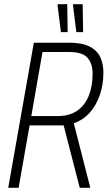

<svg xmlns="http://www.w3.org/2000/svg" viewBox="-20 -888 509 908"><path d="M19 0 140 -686H306Q368 -686 403.5 -668Q439 -650 454 -618Q469 -586 469 -545Q469 -489 452.5 -440Q436 -391 405 -356Q374 -321 329 -305L407 0H357L281 -295H120L68 0ZM128 -339H252Q308 -339 344.5 -364Q381 -389 399.5 -434.5Q418 -480 418 -540Q418 -587 394 -614.5Q370 -642 309 -642H181ZM268 -736 252 -865 254 -868H298L300 -736ZM341 -736 325 -865 326 -868H371L373 -736Z"/></svg>

Font: Archivo ExtraCondensed Thin
Style: Italic
Weight: 250
Width: 2
Italic angle: -10°
Designer: Hector Gatti
Foundry: Omnibus-Type
Version: Version 2.001